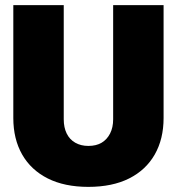

<svg xmlns="http://www.w3.org/2000/svg" viewBox="-20 -718 690 750"><path d="M325 12Q232 12 166.5 -21Q101 -54 66.5 -114.5Q32 -175 32 -257V-698H229V-252Q229 -220 240.5 -196.5Q252 -173 274 -160.5Q296 -148 325 -148Q356 -148 377 -160.5Q398 -173 410 -196.5Q422 -220 422 -252V-698H619V-257Q619 -175 584.5 -114.5Q550 -54 484.5 -21Q419 12 325 12Z"/></svg>

Font: Azeret Mono ExtraBold
Style: Regular
Weight: 800
Designer: Martin Vácha
Foundry: Displaay
Version: Version 1.002